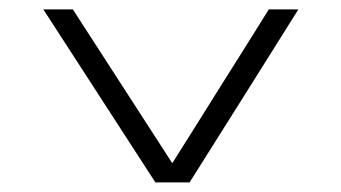

<svg xmlns="http://www.w3.org/2000/svg" viewBox="-20 -380 711 400"><path d="M540 -360.4Q560.5 -360.4 601.6 -360.4Q526.4 -240.2 375 0Q372.1 0 365.2 0Q347.7 0 313.5 0Q310.5 0 303.7 0Q225.6 -120.1 70.3 -360.4Q90.8 -360.4 131.8 -360.4Q201.2 -252.9 338.9 -40Q389.6 -120.1 439.5 -200.2Q490.2 -280.3 540 -360.4Z"/></svg>

Font: Tsing
Style: Bold
Weight: 400
Designer: iepn
Foundry: Jiangxue academy
Version: Version 1.0